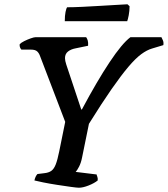

<svg xmlns="http://www.w3.org/2000/svg" viewBox="-20 -878 785 898"><path d="M349 0Q340 0 311 -4Q282 -8 246.5 -13.5Q211 -19 181.5 -25Q152 -31 141 -34Q145 -53 155 -64L187 -68Q207 -70 219.5 -78.5Q232 -87 240.5 -108.5Q249 -130 257 -170L285 -308L168 -614Q163 -629 154 -637.5Q145 -646 124 -646H80Q77 -649 74 -655.5Q71 -662 72 -671Q78 -678 93 -685.5Q108 -693 123.5 -698.5Q139 -704 146 -704H383Q388 -697 390.5 -688Q393 -679 392 -664L334 -652Q312 -648 298 -637Q284 -626 284 -606Q284 -594 290 -576L360 -366H363Q434 -499 492.5 -587Q551 -675 590 -704H735Q738 -698 742 -689Q746 -680 744 -667L691 -651Q667 -644 640.5 -624.5Q614 -605 580.5 -565.5Q547 -526 502 -461.5Q457 -397 396 -299L364 -142Q359 -116 349.5 -98Q340 -80 334 -74L432 -62Q432 -59 435 -52Q438 -45 437 -34Q421 -21 394.5 -10.5Q368 0 349 0ZM283 -779Q283 -805 286.5 -822Q290 -839 294 -844Q324 -844 364.5 -846Q405 -848 447 -850.5Q489 -853 523.5 -855Q558 -857 576 -858L586 -849Q586 -827 582 -806.5Q578 -786 575 -779Z"/></svg>

Font: Texturina SemiBold
Style: Italic
Weight: 600
Italic angle: -11°
Designer: Guillermo Torres Carreño
Foundry: Omnibus-Type
Version: Version 1.002; ttfautohint (v1.8.3)